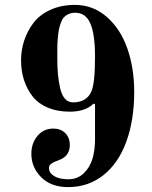

<svg xmlns="http://www.w3.org/2000/svg" viewBox="-20 -748 620 784"><path d="M214 -512Q214 -474 216.5 -445.5Q219 -417 225.5 -388.5Q232 -360 245 -345Q258 -330 278 -330Q332 -330 352 -372Q368 -404 368 -517Q368 -608 349 -652Q330 -696 287 -696Q272 -696 260 -690.5Q248 -685 241 -677.5Q234 -670 228.5 -655Q223 -640 220.5 -627Q218 -614 216 -591.5Q214 -569 214 -554Q214 -539 214 -512ZM66 -502Q66 -544 79 -583Q92 -622 117 -655Q142 -688 186 -708Q230 -728 286 -728Q360 -728 416 -679Q472 -630 500 -550Q528 -470 528 -373Q528 -258 496 -170Q464 -82 402.5 -33Q341 16 258 16Q188 16 148 -24.5Q108 -65 108 -120Q108 -163 133 -193Q158 -223 198 -223Q228 -223 246.5 -204.5Q265 -186 265 -156Q265 -110 220 -94Q200 -87 190 -80Q180 -73 180 -62Q180 -42 201 -29Q222 -16 259 -16Q297 -16 322.5 -41Q348 -66 358 -101Q368 -136 368 -179V-322L362 -325Q329 -292 265 -292Q214 -292 175 -308.5Q136 -325 113 -354.5Q90 -384 78 -421Q66 -458 66 -502Z"/></svg>

Font: Old Standard TT
Style: Bold
Weight: 700
Designer: Alexey Kryukov <alexios@thessalonica.org.ru>
Version: Version 2.2